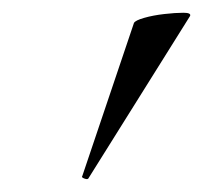

<svg xmlns="http://www.w3.org/2000/svg" viewBox="-20 -752 318 301"><path d="M119 -473Q118 -470 112.5 -472Q107 -474 109 -476L190 -716Q192 -720 206 -724Q220 -728 237.5 -730Q255 -732 267.5 -732Q280 -732 278 -727Z"/></svg>

Font: Cormorant SemiBold
Style: Italic
Weight: 600
Italic angle: -10°
Designer: Christian Thalmann (Catharsis Fonts)
Foundry: Catharsis Fonts
Version: Version 4.000